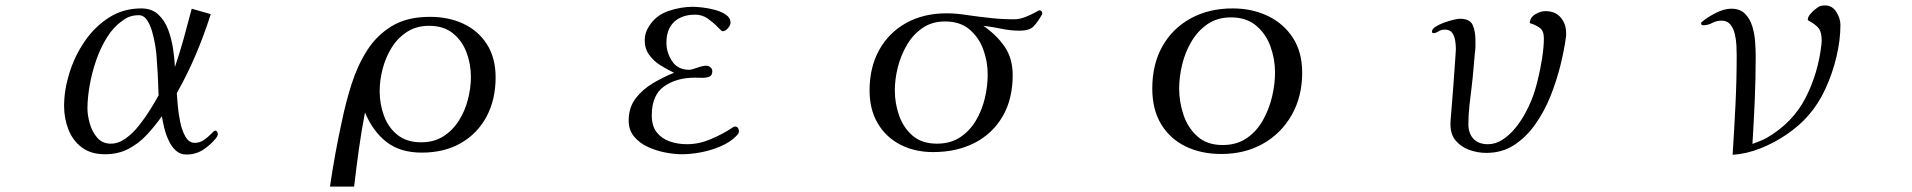

<svg xmlns="http://www.w3.org/2000/svg" viewBox="-20 -567 7040 707"><path d="M564 -216Q563 -254 561 -291.5Q559 -329 556 -366Q555 -379 551 -403Q547 -427 540 -451.5Q533 -476 521 -493.5Q509 -511 491 -511Q473 -511 458.5 -506Q444 -501 430 -490Q398 -468 374 -429.5Q350 -391 334 -344.5Q318 -298 310 -251.5Q302 -205 302 -168Q302 -143 310.5 -112.5Q319 -82 338 -60Q357 -38 388 -38Q416 -38 442.5 -57Q469 -76 492 -105Q515 -134 533.5 -164Q552 -194 564 -216ZM782 -73Q782 -67 776 -59Q755 -33 728 -15.5Q701 2 666 2Q643 2 627 -13Q611 -28 600.5 -51Q590 -74 584.5 -97.5Q579 -121 576 -139Q550 -102 520 -70Q490 -38 452.5 -18.5Q415 1 366 1Q315 1 281.5 -24Q248 -49 232 -90Q216 -131 216 -177Q216 -235 235.5 -298Q255 -361 292 -415Q329 -469 381.5 -502.5Q434 -536 500 -536Q539 -536 563 -513.5Q587 -491 599.5 -457Q612 -423 617.5 -386Q623 -349 624 -320Q642 -373 657 -427Q672 -481 686 -535L756 -515Q732 -439 701 -366Q670 -293 631 -224Q632 -209 634.5 -179.5Q637 -150 643.5 -118Q650 -86 663 -63.5Q676 -41 697 -41Q716 -41 731.5 -52Q747 -63 758 -74.5Q769 -86 772 -86Q777 -86 779.5 -82Q782 -78 782 -73Z M1714 -284Q1714 -332 1697.5 -375Q1681 -418 1647 -445Q1613 -472 1560 -472Q1514 -472 1479.5 -450Q1445 -428 1422.5 -392Q1400 -356 1389 -313.5Q1378 -271 1378 -231Q1378 -184 1394 -140.5Q1410 -97 1444 -70Q1478 -43 1531 -43Q1578 -43 1612.5 -65Q1647 -87 1669.5 -122.5Q1692 -158 1703 -200.5Q1714 -243 1714 -284ZM1805 -282Q1805 -200 1771.5 -137.5Q1738 -75 1677 -40Q1616 -5 1533 -5Q1454 -5 1403.5 -44Q1353 -83 1324 -153Q1311 -86 1301.5 -17.5Q1292 51 1284 120H1195Q1204 59 1215 -1.5Q1226 -62 1239 -121Q1253 -189 1274.5 -257Q1296 -325 1331.5 -381Q1367 -437 1423 -471Q1479 -505 1563 -505Q1632 -505 1686.5 -479.5Q1741 -454 1773 -404Q1805 -354 1805 -282Z M2701 -84Q2701 -78 2698 -74Q2695 -70 2690 -65Q2668 -43 2633 -28Q2598 -13 2560.5 -6Q2523 1 2491 1Q2463 1 2429.5 -5.5Q2396 -12 2365.5 -26Q2335 -40 2315 -64Q2295 -88 2295 -123Q2295 -171 2320.5 -204.5Q2346 -238 2385 -261Q2424 -284 2462 -299Q2437 -311 2412 -326.5Q2387 -342 2370.5 -365Q2354 -388 2354 -419Q2354 -433 2358 -445.5Q2362 -458 2369 -469Q2394 -510 2440 -526Q2486 -542 2531 -542Q2544 -542 2566.5 -539.5Q2589 -537 2613 -530.5Q2637 -524 2653.5 -512.5Q2670 -501 2670 -484Q2670 -474 2660.5 -463Q2651 -452 2641 -452Q2637 -452 2622.5 -467.5Q2608 -483 2587 -498Q2566 -513 2540 -513Q2491 -513 2462.5 -486.5Q2434 -460 2434 -410Q2434 -373 2455 -341.5Q2476 -310 2518 -310Q2526 -310 2547 -317.5Q2568 -325 2581 -325Q2589 -325 2596 -319Q2603 -313 2603 -305Q2603 -289 2591.5 -284.5Q2580 -280 2565 -280.5Q2550 -281 2539 -281Q2471 -281 2425.5 -249Q2380 -217 2380 -142Q2380 -103 2398 -80Q2416 -57 2445.5 -46.5Q2475 -36 2510 -36Q2553 -36 2596 -54Q2639 -72 2674 -95Q2677 -97 2680 -99Q2683 -101 2687 -101Q2694 -101 2697.5 -95.5Q2701 -90 2701 -84Z M3617 -292Q3617 -341 3600.5 -385.5Q3584 -430 3549.5 -459Q3515 -488 3460 -488Q3412 -488 3377 -464Q3342 -440 3319.5 -401.5Q3297 -363 3286 -319Q3275 -275 3275 -234Q3275 -186 3291 -141Q3307 -96 3341 -67Q3375 -38 3430 -38Q3480 -38 3515.5 -61.5Q3551 -85 3573.5 -123Q3596 -161 3606.5 -205.5Q3617 -250 3617 -292ZM3818 -518Q3818 -516 3816 -512Q3800 -484 3785 -469Q3770 -454 3735 -454Q3701 -454 3668 -461Q3635 -468 3601 -472Q3650 -438 3679.5 -395Q3709 -352 3709 -290Q3709 -202 3672 -138.5Q3635 -75 3569 -41Q3503 -7 3416 -7Q3348 -7 3295 -34.5Q3242 -62 3212 -113Q3182 -164 3182 -234Q3182 -319 3217.5 -383Q3253 -447 3317 -482.5Q3381 -518 3466 -518Q3486 -518 3506 -516Q3526 -514 3545 -511Q3587 -505 3629 -500.5Q3671 -496 3714 -496Q3735 -496 3756 -504.5Q3777 -513 3791.5 -521Q3806 -529 3806 -529Q3818 -529 3818 -518Z M4675 -300Q4675 -350 4658 -396.5Q4641 -443 4605 -473Q4569 -503 4513 -503Q4463 -503 4427 -478.5Q4391 -454 4367.5 -414.5Q4344 -375 4333 -329Q4322 -283 4322 -241Q4322 -192 4338 -144Q4354 -96 4389.5 -64.5Q4425 -33 4482 -33Q4534 -33 4570.5 -58Q4607 -83 4630 -123.5Q4653 -164 4664 -210.5Q4675 -257 4675 -300ZM4775 -299Q4775 -212 4737 -144.5Q4699 -77 4632 -38.5Q4565 0 4477 0Q4403 0 4345.5 -28Q4288 -56 4255.5 -110Q4223 -164 4223 -241Q4223 -330 4260 -396Q4297 -462 4364 -499Q4431 -536 4519 -536Q4591 -536 4649 -508Q4707 -480 4741 -427.5Q4775 -375 4775 -299Z M5747 -444Q5747 -440 5747 -436.5Q5747 -433 5746 -429Q5740 -383 5726 -326.5Q5712 -270 5689.5 -213.5Q5667 -157 5633.5 -109.5Q5600 -62 5555.5 -33Q5511 -4 5453 -4Q5421 -4 5390.5 -15Q5360 -26 5340.5 -49Q5321 -72 5321 -109Q5321 -117 5321.5 -125.5Q5322 -134 5323 -142Q5328 -199 5332 -255.5Q5336 -312 5340 -369Q5340 -374 5340.5 -378Q5341 -382 5341 -386Q5341 -400 5338.5 -417Q5336 -434 5327.5 -446Q5319 -458 5300 -458Q5287 -458 5277 -451.5Q5267 -445 5258 -445Q5253 -445 5253 -451Q5253 -460 5266 -468.5Q5279 -477 5297 -483.5Q5315 -490 5331.5 -494Q5348 -498 5355 -498Q5393 -498 5403 -474.5Q5413 -451 5413 -419Q5413 -408 5413 -396Q5413 -384 5411 -373Q5408 -342 5405.5 -310.5Q5403 -279 5399 -247Q5395 -213 5391 -179Q5387 -145 5387 -110Q5387 -76 5405.5 -56Q5424 -36 5459 -36Q5487 -36 5512.5 -52.5Q5538 -69 5559 -94.5Q5580 -120 5595.5 -148.5Q5611 -177 5620 -200Q5632 -230 5642 -270.5Q5652 -311 5658.5 -352.5Q5665 -394 5665 -426Q5665 -453 5650.5 -464Q5636 -475 5613 -482Q5614 -503 5633.5 -514.5Q5653 -526 5671 -526Q5707 -526 5727 -502.5Q5747 -479 5747 -444Z M6757 -475Q6757 -420 6742.5 -358.5Q6728 -297 6702 -240.5Q6676 -184 6639 -142Q6607 -105 6560.5 -73Q6514 -41 6462 -20.5Q6410 0 6360 3Q6366 -89 6370.5 -181Q6375 -273 6375 -364Q6375 -379 6374 -400Q6373 -421 6368 -442Q6363 -463 6351.5 -477Q6340 -491 6319 -491Q6301 -491 6285 -482.5Q6269 -474 6252 -474Q6244 -474 6244 -481Q6244 -485 6249 -488Q6268 -504 6298.5 -519.5Q6329 -535 6355 -535Q6387 -535 6405.5 -516.5Q6424 -498 6432.5 -470Q6441 -442 6443 -411.5Q6445 -381 6445 -358Q6445 -278 6441.5 -197.5Q6438 -117 6433 -37Q6447 -42 6460.5 -47.5Q6474 -53 6487 -60Q6582 -116 6628.5 -206.5Q6675 -297 6687 -403Q6687 -406 6687.5 -409.5Q6688 -413 6688 -416Q6688 -448 6677.5 -462Q6667 -476 6640 -491L6637 -493Q6637 -493 6637 -494Q6637 -495 6637 -496Q6637 -504 6645.5 -514.5Q6654 -525 6665.5 -534Q6677 -543 6684 -545Q6692 -547 6700 -547Q6727 -547 6742 -523Q6757 -499 6757 -475Z"/></svg>

Font: Kaisei Opti
Style: Regular
Weight: 400
Designer: Font-Kai, 金井和夫
Foundry: KAZUO KANAI
Version: Version 5.003